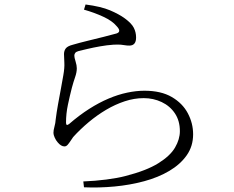

<svg xmlns="http://www.w3.org/2000/svg" viewBox="-20 -794 1040 855"><path d="M351 14Q403 12 453.5 5.5Q504 -1 538 -10Q632 -34 685 -67Q738 -100 759.5 -137Q781 -174 781 -210Q781 -256 759 -289Q737 -322 700 -339.5Q663 -357 620 -357Q578 -357 535.5 -343Q493 -329 452.5 -305Q412 -281 375 -250Q338 -219 306 -184Q301 -177 294.5 -167Q288 -157 281.5 -149.5Q275 -142 267 -142Q252 -142 237 -160Q229 -169 223.5 -181.5Q218 -194 218 -202Q218 -214 222.5 -230Q227 -246 228 -262Q232 -294 238.5 -330Q245 -366 251.5 -400.5Q258 -435 262 -459Q268 -493 266.5 -515.5Q265 -538 265 -553Q265 -568 273 -578.5Q281 -589 305 -595Q332 -603 369 -612Q406 -621 442 -630Q478 -639 499 -645Q523 -653 499 -678Q480 -701 440 -719.5Q400 -738 354 -751L361 -774Q430 -765 470 -748Q510 -731 536 -712Q566 -690 576 -670Q586 -650 586 -627Q586 -609 578.5 -600Q571 -591 556 -591Q545 -591 537 -592.5Q529 -594 518 -595Q507 -596 485 -595Q456 -593 425 -587.5Q394 -582 369 -576Q344 -570 331 -567Q320 -564 315.5 -559Q311 -554 311 -546Q311 -538 316.5 -520.5Q322 -503 322 -490Q322 -472 314.5 -450.5Q307 -429 300 -403Q291 -368 282.5 -328Q274 -288 274 -248Q274 -231 288 -242Q333 -281 377 -309Q421 -337 463.5 -355Q506 -373 546.5 -381.5Q587 -390 623 -390Q697 -390 745 -362Q793 -334 816.5 -289.5Q840 -245 840 -196Q840 -143 811.5 -102.5Q783 -62 734 -33Q685 -4 622 13Q559 30 490 36.5Q421 43 354 40Z"/></svg>

Font: Noto Serif HK ExtraLight Light
Style: Regular
Weight: 300
Version: Version 2.002-H1;hotconv 1.1.0;makeotfexe 2.6.0